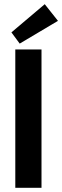

<svg xmlns="http://www.w3.org/2000/svg" viewBox="-20 -896 296 916"><path d="M53 -660H178V0H53ZM74 -688 34.5 -741.5 193.5 -876 256.5 -796.5Z"/></svg>

Font: League Spartan Thin SemiBold
Style: Regular
Weight: 600
Version: Version 2.002